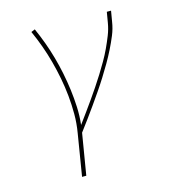

<svg xmlns="http://www.w3.org/2000/svg" viewBox="-110 -627 821 922"><g transform="rotate(-15 300.0 -166.5)"><path d="M184 205 218 -3Q226 -50 226 -96Q226 -142 221.5 -187.5Q217 -233 208.5 -277Q200 -321 188.5 -364Q177 -407 162 -448.5Q147 -490 129 -530L148 -538Q165 -500 179.5 -460.5Q194 -421 205.5 -380Q217 -339 225.5 -297Q234 -255 239.5 -212.5Q245 -170 247 -126Q249 -82 244 -37Q263 -63 282 -89Q301 -115 319.5 -141.5Q338 -168 356 -194.5Q374 -221 391 -248.5Q408 -276 424 -303.5Q440 -331 453.5 -360Q467 -389 478.5 -418Q490 -447 495 -477L504 -530H525L516 -477Q511 -444 498 -412.5Q485 -381 469.5 -350Q454 -319 436.5 -289Q419 -259 400.5 -229.5Q382 -200 362 -171Q342 -142 322 -113.5Q302 -85 281 -56.5Q260 -28 239 0L205 205Z"/></g></svg>

Font: Iosevka Curly Slab ThExObl
Style: Regular
Weight: 100
Width: 7
Italic angle: -9°
Monospace: yes
Designer: Belleve Invis
Foundry: Belleve Invis
Version: Version 11.1.0; ttfautohint (v1.8.3)